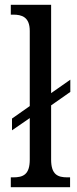

<svg xmlns="http://www.w3.org/2000/svg" viewBox="-20 -780 321 800"><path d="M25 0H272V-41H261C221 -41 193 -52 193 -115V-341L273 -397V-448L193 -392V-760H25V-719H35C70 -719 104 -710 104 -651V-338L30 -286V-237L104 -288V-115C104 -52 76 -41 35 -41H25Z"/></svg>

Font: Noto Serif Myanmar Condensed
Style: Regular
Weight: 400
Width: 3
Designer: Ben Mitchell and the Monotype Design Team
Foundry: Monotype Imaging Inc.
Version: Version 2.106